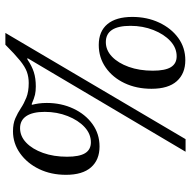

<svg xmlns="http://www.w3.org/2000/svg" viewBox="-18 -688 727 732"><g transform="rotate(-90 346.0 -322.5)"><path d="M285 -516Q285 -562 269 -586Q253 -610 223 -610Q192 -610 167.5 -586.5Q143 -563 128.5 -522.5Q114 -482 114 -431Q114 -384 127.5 -362Q141 -340 169 -340Q201 -340 227 -364Q253 -388 269 -428.5Q285 -469 285 -516ZM647 -182Q647 -126 625.5 -80Q604 -34 567 -7Q530 20 482 20Q431 20 402 -12.5Q373 -45 373 -109Q373 -166 394.5 -211.5Q416 -257 454 -283.5Q492 -310 540 -310Q592 -310 619.5 -277Q647 -244 647 -182ZM541 -666H586L181 21H133L490 -582H485Q460 -565 436.5 -557.5Q413 -550 382 -550Q364 -550 350.5 -553Q337 -556 314 -566L312 -564Q315 -553 317 -539Q319 -525 319 -508Q319 -453 297.5 -407Q276 -361 238.5 -334Q201 -307 153 -307Q102 -307 73.5 -339.5Q45 -372 45 -435Q45 -492 67 -537.5Q89 -583 127 -610Q165 -637 211 -637Q240 -637 260.5 -628Q281 -619 299 -607Q317 -595 339.5 -586Q362 -577 395 -577Q418 -577 437.5 -584Q457 -591 481 -610.5Q505 -630 541 -666ZM613 -189Q613 -283 551 -283Q520 -283 495.5 -259.5Q471 -236 456.5 -195.5Q442 -155 442 -104Q442 -57 455.5 -35Q469 -13 497 -13Q529 -13 555 -37Q581 -61 597 -101.5Q613 -142 613 -189Z"/></g></svg>

Font: STIX Two Text
Style: Regular
Weight: 400
Designer: Ross Mills, John Hudson & Paul Hanslow, Tiro Typeworks Ltd; with prior portions MicroPress Inc., and Coen Hoffman.
Foundry: Tiro Typeworks Ltd
Version: Version 2.13 b171